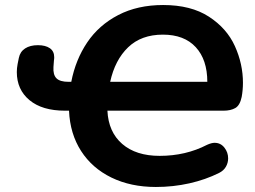

<svg xmlns="http://www.w3.org/2000/svg" viewBox="-20 -735 1018 765"><path d="M255 -294H239Q148 -294 97.5 -336Q47 -378 47 -448Q47 -463 50 -479L55 -504Q60 -529 80 -542Q100 -555 131 -555Q161 -555 178.5 -543Q196 -531 196 -507Q196 -499 195 -495L193 -468Q191 -437 205 -423Q219 -409 253 -409H264Q281 -497 327.5 -566Q374 -635 451 -675Q528 -715 630 -715Q741 -715 812.5 -668.5Q884 -622 916 -551Q948 -480 948 -405Q948 -377 943 -349Q936 -315 917.5 -304.5Q899 -294 871 -294H408Q412 -209 467 -161.5Q522 -114 616 -114Q720 -114 805 -158Q823 -166 835 -166Q859 -166 874 -147Q889 -128 889 -104Q889 -86 880 -70.5Q871 -55 853 -46Q799 -19 734.5 -4.5Q670 10 601 10Q501 10 424 -27.5Q347 -65 303 -133.5Q259 -202 255 -294ZM419 -409H806Q806 -497 760 -547Q714 -597 629 -597Q543 -597 490.5 -546.5Q438 -496 419 -409Z"/></svg>

Font: SN Pro Bold
Style: Bold Italic
Weight: 700
Italic angle: -9°
Designer: Tobias Whetton
Foundry: Supernotes
Version: Version 1.003